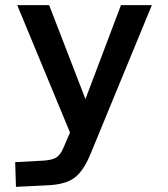

<svg xmlns="http://www.w3.org/2000/svg" viewBox="-20 -491 654 746"><path d="M570 -471 331 109Q304 174 269 200Q234 226 164 229L42 235L39 139L132 134Q177 133 196 122.5Q215 112 227 82L252 24L47 -471H171L312 -106L450 -471Z"/></svg>

Font: Intel One Mono Medium
Style: Regular
Weight: 500
Monospace: yes
Designer: Fred Shallcrass
Foundry: Frere-Jones Type LLC
Version: Version 1.400;hotconv 1.1.0;makeotfexe 2.6.0;FJTRelease1.4